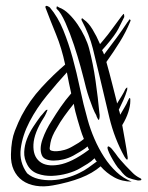

<svg xmlns="http://www.w3.org/2000/svg" viewBox="-20 -630 513 666"><path d="M422 -77Q420 -75 417 -79Q414 -83 412 -86Q377 -149 359.5 -221.5Q342 -294 325 -367Q314 -414 302 -462Q290 -510 264 -558Q261 -564 264 -566Q266 -567 267 -565.5Q268 -564 271 -562Q287 -551 301 -528Q315 -505 327 -477L338 -490Q355 -510 370 -531Q385 -552 401 -573Q403 -575 406 -579Q409 -583 410 -581Q411 -577 411 -572Q411 -570 410 -569Q402 -552 390.5 -530Q379 -508 349 -473L334 -456Q336 -453 337.5 -449.5Q339 -446 341 -441Q364 -471 384.5 -499Q405 -527 422 -553Q424 -555 425 -556.5Q426 -558 427 -560Q428 -562 429 -563Q435 -561 432 -556Q417 -519 395.5 -484.5Q374 -450 349 -415Q360 -376 369.5 -338Q379 -300 385 -277L386 -271Q394 -284 401.5 -296Q409 -308 415 -321Q417 -323 418 -324.5Q419 -326 421 -326Q422 -328 421.5 -323.5Q421 -319 421 -318Q416 -301 408.5 -284Q401 -267 392 -249Q394 -245 395 -240.5Q396 -236 397 -232Q405 -246 412.5 -258.5Q420 -271 423 -279Q424 -281 425 -283Q426 -285 427 -287Q428 -289 429 -290Q432 -290 432 -286.5Q432 -283 432 -279Q432 -263 425 -241Q418 -219 404 -196Q409 -167 414 -140Q419 -113 422 -90Q423 -86 423 -81.5Q423 -77 422 -77ZM322 -214Q321 -214 317.5 -221Q314 -228 314 -230Q308 -240 301.5 -256.5Q295 -273 289 -290.5Q283 -308 278.5 -325Q274 -342 271 -355Q269 -364 259.5 -398.5Q250 -433 236.5 -474Q223 -515 207 -551Q191 -587 177 -599Q175 -601 176 -603Q177 -605 177 -607Q177 -609 180 -607Q183 -605 185 -604Q202 -598 218.5 -582Q235 -566 249 -545.5Q263 -525 273.5 -503Q284 -481 289 -462Q303 -409 311.5 -349.5Q320 -290 325 -236Q326 -234 325.5 -224.5Q325 -215 322 -214ZM469 -5Q466 -4 461 -4H458Q439 -8 426 -13Q413 -18 397 -40Q389 -47 380.5 -60.5Q372 -74 365 -87Q358 -100 354.5 -110Q351 -120 355 -122Q356 -123 360 -120.5Q364 -118 368 -113.5Q372 -109 375.5 -104Q379 -99 381 -97Q389 -85 398.5 -74.5Q408 -64 416 -55Q429 -42 439.5 -31Q450 -20 466 -12Q473 -9 469 -5ZM236 -270Q218 -248 203 -227Q188 -206 177 -186Q159 -157 155 -134.5Q151 -112 153 -112Q153 -109 159.5 -107Q166 -105 177.5 -105.5Q189 -106 203.5 -110Q218 -114 233 -123Q244 -129 252.5 -134.5Q261 -140 271 -148Q264 -165 259 -181.5Q254 -198 249 -215Q245 -229 241.5 -242.5Q238 -256 236 -270ZM329 -53Q301 -29 260 -13Q219 3 164 13Q132 19 104.5 14.5Q77 10 57.5 -4Q38 -18 27.5 -41Q17 -64 18 -95Q19 -144 31.5 -176Q44 -208 55 -229Q83 -282 124 -326.5Q165 -371 206 -406Q194 -463 174.5 -510.5Q155 -558 138 -603Q137 -607 138 -608Q140 -611 145.5 -608.5Q151 -606 153 -604Q181 -571 199.5 -525.5Q218 -480 232 -429Q246 -378 257.5 -323Q269 -268 284 -215Q293 -182 307.5 -148.5Q322 -115 341 -85.5Q360 -56 384 -33.5Q408 -11 437 0H444H438Q403 0 376 -15Q349 -30 329 -53ZM308 -81Q297 -70 284 -62Q271 -54 259 -47Q241 -36 214.5 -28.5Q188 -21 161 -20Q134 -19 110.5 -27.5Q87 -36 75 -58Q63 -80 64 -103Q65 -126 73.5 -148Q82 -170 95.5 -190.5Q109 -211 121 -227Q126 -232 133.5 -241.5Q141 -251 145 -249Q145 -248 140 -237Q135 -226 132 -222Q98 -169 96 -129Q94 -89 117 -70Q140 -51 184 -58.5Q228 -66 285 -108L289 -111Q286 -115 284 -122Q273 -113 260.5 -105.5Q248 -98 234 -90Q217 -81 199.5 -77Q182 -73 166.5 -73Q151 -73 140 -77.5Q129 -82 125 -92Q116 -114 127.5 -147Q139 -180 160 -212Q174 -235 190.5 -259Q207 -283 227 -306Q223 -324 219 -343Q215 -362 212 -379Q179 -343 143 -299Q107 -255 82.5 -208Q58 -161 52 -114.5Q46 -68 74 -29Q90 -15 112.5 -9.5Q135 -4 160 -5Q185 -6 210 -13Q235 -20 255 -30Q272 -38 286.5 -48.5Q301 -59 316 -70Q313 -72 311.5 -75Q310 -78 308 -81Z"/></svg>

Font: Akronim
Style: Regular
Weight: 400
Designer: Grzegorz Klimczewski
Foundry: Fonty.PL
Version: Version 1.002